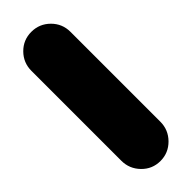

<svg xmlns="http://www.w3.org/2000/svg" viewBox="-76 -248 450 450"><g transform="rotate(45 149.0 -22.5)"><path d="M363.3 -22Q363.3 4.9 344 23.7Q324.7 42.5 297.9 42.5H0Q-26.9 42.5 -45.9 23.7Q-64.9 4.9 -64.9 -22Q-64.9 -48.8 -45.9 -67.9Q-26.9 -86.9 0 -86.9H297.9Q324.7 -86.9 344 -67.9Q363.3 -48.8 363.3 -22Z"/></g></svg>

Font: Mikhak-FD Bold
Style: Regular
Weight: 700
Designer: Amin Abedi
Version: Version 3.3